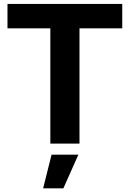

<svg xmlns="http://www.w3.org/2000/svg" viewBox="-20 -748 676 1000"><path d="M19 -600.6V-727.5H616.7V-600.6H394V0H242.2V-600.6ZM204.6 232.9 248.5 57.6H388.2L310.1 232.9Z"/></svg>

Font: Inter Tight
Style: Bold
Weight: 700
Designer: Rasmus Andersson
Foundry: rsms
Version: Version 3.004; ttfautohint (v1.8.4.7-5d5b)